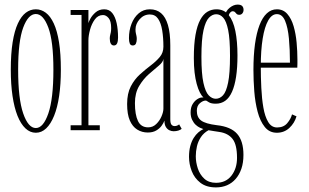

<svg xmlns="http://www.w3.org/2000/svg" viewBox="-20 -567 1344 836"><path d="M136 11Q111 11 90.8 -8Q70.5 -27 56.2 -62.8Q42 -98.5 34.5 -149.2Q27 -200 27 -263.5Q27 -333 35 -383Q43 -433 57.8 -464.8Q72.5 -496.5 92.2 -511.5Q112 -526.5 136 -526.5Q159.5 -526.5 179.5 -511.5Q199.5 -496.5 214.2 -464.8Q229 -433 237 -383Q245 -333 245 -263.5Q245 -200 237.5 -149.2Q230 -98.5 215.5 -62.8Q201 -27 181 -8Q161 11 136 11ZM136 -9.5Q168.5 -9.5 190.5 -73.2Q212.5 -137 212.5 -263.5Q212.5 -387.5 190.5 -446.8Q168.5 -506 136 -506Q103 -506 81 -446.8Q59 -387.5 59 -263.5Q59 -137 81 -73.2Q103 -9.5 136 -9.5Z M287.5 0V-21.5H335V-502H287.5V-523.5H365V-466Q365.5 -470.5 373.2 -485.2Q381 -500 396.2 -513.2Q411.5 -526.5 434 -526.5Q456 -526.5 469 -510Q482 -493.5 488 -465.8Q494 -438 494 -403.5Q494 -387 489.8 -378Q485.5 -369 476 -369Q467 -369 462.5 -377Q458 -385 458 -399Q458 -407 459.5 -413Q461 -419 462.5 -426.2Q464 -433.5 464 -445Q464 -475 453 -488.2Q442 -501.5 428.5 -501.5Q407 -501.5 393 -482.5Q379 -463.5 372 -437.5Q365 -411.5 365 -391.5V-21.5H414.5V0Z M623.5 10Q598 10 577.5 -2.8Q557 -15.5 545.2 -42.5Q533.5 -69.5 533.5 -114Q533.5 -160 549.5 -190.8Q565.5 -221.5 589 -242.8Q612.5 -264 636 -281.8Q659.5 -299.5 675.5 -318.5Q691.5 -337.5 691.5 -363.5Q691.5 -403 686.2 -435Q681 -467 668.2 -485.5Q655.5 -504 632.5 -504Q606.5 -504 588.2 -483.5Q570 -463 570 -439Q570 -429 571.5 -422.5Q573 -416 574.2 -410.5Q575.5 -405 575.5 -397Q575.5 -385.5 571.8 -377.2Q568 -369 558 -369Q548.5 -369 545 -377.5Q541.5 -386 541.5 -401Q541.5 -434.5 552.5 -463Q563.5 -491.5 584 -509Q604.5 -526.5 632.5 -526.5Q661.5 -526.5 681.2 -509.8Q701 -493 711.2 -458.2Q721.5 -423.5 721.5 -369.5V-47.5Q721.5 -30 726.8 -24Q732 -18 740.5 -18Q747 -18 752.2 -20.5Q757.5 -23 760 -25.5L771 -6Q766 -1.5 756.5 1.5Q747 4.5 736 4.5Q726.5 4.5 717.2 0Q708 -4.5 702 -14.5Q696 -24.5 696 -42Q692.5 -31.5 683.5 -19.2Q674.5 -7 659.8 1.5Q645 10 623.5 10ZM625 -12.5Q645.5 -12.5 660.2 -26.8Q675 -41 683.2 -60.2Q691.5 -79.5 691.5 -94V-311Q690.5 -297 671.5 -281.2Q652.5 -265.5 628.5 -244.5Q604.5 -223.5 586 -192.8Q567.5 -162 567.5 -118Q567.5 -67.5 580.8 -40Q594 -12.5 625 -12.5Z M920.5 249Q878.5 249 852.5 228.8Q826.5 208.5 814.8 178Q803 147.5 803 116Q803 89.5 808.5 69Q814 48.5 823.2 33.8Q832.5 19 843.5 9.5Q854.5 0 865.5 -5Q860 -6.5 850.8 -10.8Q841.5 -15 832.2 -23.5Q823 -32 816.5 -45.5Q810 -59 810 -77.5Q810 -99.5 818.8 -113.8Q827.5 -128 839 -135.2Q850.5 -142.5 859.5 -142.5Q861 -142.5 863.5 -142.5Q866 -142.5 866.5 -141.5Q858 -149.5 850.2 -164.5Q842.5 -179.5 836.5 -201.5Q830.5 -223.5 827.2 -251.8Q824 -280 824 -314Q824 -374 831.2 -415Q838.5 -456 851.8 -480.5Q865 -505 883 -515.8Q901 -526.5 922.5 -526.5Q955.5 -526.5 975.5 -501.8Q995.5 -477 1004.8 -432Q1014 -387 1014 -325.5Q1014 -272.5 1008 -233Q1002 -193.5 990.2 -167.2Q978.5 -141 960.8 -128.2Q943 -115.5 919.5 -115.5Q900.5 -115.5 890.5 -121.2Q880.5 -127 879.5 -128Q879 -128.5 877.8 -128.8Q876.5 -129 874.5 -129Q864 -129 850.5 -117.8Q837 -106.5 837 -84.5Q837 -56 856 -42Q875 -28 923.5 -22Q985 -15.5 1012.5 15.8Q1040 47 1040 107.5Q1040 141.5 1031 167.8Q1022 194 1006 212.2Q990 230.5 968.2 239.8Q946.5 249 920.5 249ZM920.5 229Q963.5 229 987.8 197.8Q1012 166.5 1012 120.5Q1012 62.5 992.5 37.8Q973 13 935 7.5Q921.5 5.5 912.2 4Q903 2.5 897.2 1.5Q891.5 0.5 888 0Q867 11.5 854.8 30Q842.5 48.5 837.5 70.2Q832.5 92 832.5 113.5Q832.5 139.5 841.2 166.2Q850 193 869.5 211Q889 229 920.5 229ZM919.5 -137Q937 -137 951 -152Q965 -167 973.2 -207.2Q981.5 -247.5 981.5 -323.5Q981.5 -397 973.5 -436Q965.5 -475 952 -490Q938.5 -505 921.5 -505Q904.5 -505 889.8 -490Q875 -475 866 -435Q857 -395 857 -320Q857 -245.5 865.8 -206Q874.5 -166.5 888.8 -151.8Q903 -137 919.5 -137ZM959.5 -498Q962.5 -519 979.8 -533Q997 -547 1014.5 -547Q1028.5 -547 1034.5 -540.8Q1040.5 -534.5 1040.5 -524Q1040.5 -515.5 1035.5 -509Q1030.5 -502.5 1021 -502.5Q1014 -502.5 1010.2 -506.5Q1006.5 -510.5 1003.2 -514.2Q1000 -518 993.5 -518Q987 -518 981.5 -511.2Q976 -504.5 976 -496.5Z M1185.5 11Q1153 11 1132.8 -14.2Q1112.5 -39.5 1101.8 -80.2Q1091 -121 1087.2 -169Q1083.5 -217 1083.5 -262.5Q1083.5 -325.5 1090.2 -374.8Q1097 -424 1110 -457.8Q1123 -491.5 1142 -509Q1161 -526.5 1185.5 -526.5Q1213.5 -526.5 1231.2 -506Q1249 -485.5 1258.5 -452.8Q1268 -420 1271.5 -381.8Q1275 -343.5 1275 -308Q1275 -299 1275 -290Q1275 -281 1274.5 -272.5H1109V-294H1242.5Q1242.5 -351 1238 -399.2Q1233.5 -447.5 1221.2 -476.5Q1209 -505.5 1185.5 -505.5Q1163.5 -505.5 1147.8 -477.8Q1132 -450 1123.8 -399.2Q1115.5 -348.5 1115.5 -278Q1115.5 -231.5 1117.8 -184.5Q1120 -137.5 1126.8 -98.5Q1133.5 -59.5 1147.8 -35.8Q1162 -12 1186.5 -12Q1215 -12 1230.8 -30.8Q1246.5 -49.5 1251.5 -69L1271 -60.5Q1262.5 -31 1240 -10Q1217.5 11 1185.5 11Z"/></svg>

Font: Imbue 48pt Thin
Style: Regular
Weight: 250
Designer: Tyler Finck
Foundry: Etcetera Type Company
Version: Version 1.102